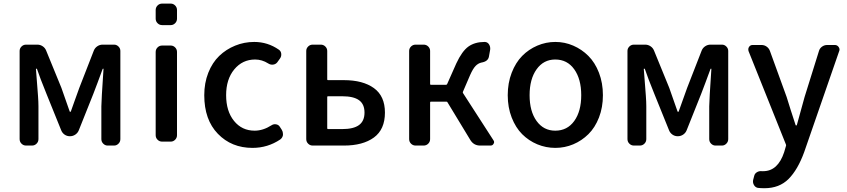

<svg xmlns="http://www.w3.org/2000/svg" viewBox="-20 -793 4616 1046"><path d="M122.1 0Q107.4 0 97.2 -10.3Q86.9 -20.5 86.9 -35.2V-515.6Q86.9 -529.3 97.2 -539.6Q107.4 -549.8 122.1 -549.8H183.6Q199.2 -549.8 212.4 -541Q225.6 -532.2 231.4 -517.6L314.5 -314.5Q356.4 -194.3 359.4 -186.5Q360.4 -183.6 362.8 -183.6Q365.2 -183.6 366.2 -186.5Q368.2 -194.3 385.7 -241.2Q403.3 -288.1 412.1 -314.5L491.2 -517.6Q497.1 -532.2 510.3 -541Q523.4 -549.8 539.1 -549.8H601.6Q615.2 -549.8 625.5 -539.6Q635.7 -529.3 635.7 -515.6V-35.2Q635.7 -20.5 625.5 -10.3Q615.2 0 601.6 0H566.4Q552.7 0 542.5 -10.3Q532.2 -20.5 532.2 -35.2V-213.9Q532.2 -243.2 543.9 -417Q543.9 -418.9 542 -418.9Q540 -418.9 539.1 -417Q530.3 -391.6 511.7 -342.8Q493.2 -293.9 488.3 -281.2L409.2 -83Q403.3 -68.4 390.1 -59.6Q377 -50.8 361.3 -50.8H360.4Q344.7 -50.8 332 -59.6Q319.3 -68.4 313.5 -83L233.4 -281.2Q197.3 -370.1 181.6 -417Q180.7 -418.9 178.2 -418.9Q175.8 -418.9 175.8 -417Q176.8 -402.3 180.7 -354Q184.6 -305.7 187 -271.5Q189.5 -237.3 189.5 -213.9V-35.2Q189.5 -20.5 179.2 -10.3Q168.9 0 154.3 0Z M863.3 -656.2Q848.6 -656.2 838.4 -666.5Q828.1 -676.8 828.1 -691.4V-738.3Q828.1 -752.9 838.4 -763.2Q848.6 -773.4 863.3 -773.4H910.2Q923.8 -773.4 934.1 -763.2Q944.3 -752.9 944.3 -738.3V-691.4Q944.3 -676.8 934.1 -666.5Q923.8 -656.2 910.2 -656.2ZM863.3 -21.5Q848.6 -21.5 838.4 -31.7Q828.1 -42 828.1 -56.6V-509.8Q828.1 -524.4 838.4 -534.7Q848.6 -544.9 863.3 -544.9H910.2Q923.8 -544.9 934.1 -534.7Q944.3 -524.4 944.3 -509.8V-56.6Q944.3 -42 934.1 -31.7Q923.8 -21.5 910.2 -21.5Z M1355.5 12.7Q1241.2 12.7 1167 -64Q1092.8 -140.6 1092.8 -274.4Q1092.8 -340.8 1114.7 -396.5Q1136.7 -452.1 1174.3 -488.3Q1211.9 -524.4 1261.2 -544.4Q1310.5 -564.5 1365.2 -564.5Q1438.5 -564.5 1499 -522.5Q1510.7 -514.6 1512.2 -500Q1513.7 -485.4 1504.9 -473.6L1490.2 -453.1Q1481.4 -442.4 1467.3 -440.9Q1453.1 -439.5 1441.4 -447.3Q1407.2 -468.8 1370.1 -468.8Q1300.8 -468.8 1256.3 -415Q1211.9 -361.3 1211.9 -274.4Q1211.9 -187.5 1254.9 -134.3Q1297.9 -81.1 1367.2 -81.1Q1413.1 -81.1 1459 -110.4Q1470.7 -118.2 1484.4 -115.7Q1498 -113.3 1504.9 -101.6L1515.6 -85Q1521.5 -75.2 1521.5 -63.5Q1521.5 -60.5 1521.5 -56.6Q1518.6 -42 1506.8 -33.2Q1438.5 12.7 1355.5 12.7Z M1683.6 0Q1668.9 0 1658.7 -10.3Q1648.4 -20.5 1648.4 -35.2V-515.6Q1648.4 -529.3 1658.7 -539.6Q1668.9 -549.8 1683.6 -549.8H1727.5Q1742.2 -549.8 1752.4 -539.6Q1762.7 -529.3 1762.7 -515.6V-360.4Q1762.7 -356.4 1766.6 -356.4H1853.5Q1957 -356.4 2017.1 -313Q2077.1 -269.5 2077.1 -179.7Q2077.1 -87.9 2017.1 -43.9Q1957 0 1853.5 0ZM1762.7 -94.7Q1762.7 -89.8 1766.6 -89.8H1844.7Q1906.2 -89.8 1936 -111.8Q1965.8 -133.8 1965.8 -179.7Q1965.8 -225.6 1936 -247.1Q1906.2 -268.6 1844.7 -268.6H1766.6Q1762.7 -268.6 1762.7 -264.6Z M2502 -293Q2500 -289.1 2502.9 -285.2L2668 -29.3Q2671.9 -24.4 2671.9 -18.6Q2671.9 -14.6 2668.9 -9.8Q2664.1 0 2652.3 0H2595.7Q2561.5 0 2543 -29.3L2418 -235.4Q2416 -239.3 2412.1 -239.3H2327.1Q2323.2 -239.3 2323.2 -234.4V-35.2Q2323.2 -20.5 2313 -10.3Q2302.7 0 2288.1 0H2244.1Q2229.5 0 2219.2 -10.3Q2209 -20.5 2209 -35.2V-515.6Q2209 -529.3 2219.2 -539.6Q2229.5 -549.8 2244.1 -549.8H2288.1Q2302.7 -549.8 2313 -539.6Q2323.2 -529.3 2323.2 -515.6V-335Q2323.2 -331.1 2327.1 -331.1H2410.2Q2414.1 -331.1 2416 -335L2465.8 -447.3Q2497.1 -514.6 2532.2 -539.6Q2567.4 -564.5 2620.1 -564.5Q2621.1 -564.5 2622.1 -564.5Q2636.7 -563.5 2644.5 -550.8Q2652.3 -538.1 2650.4 -522.5L2643.6 -484.4Q2638.7 -458 2602.5 -452.1Q2585 -448.2 2570.8 -433.6Q2556.6 -418.9 2541 -383.8Z M2746.1 -274.4Q2746.1 -340.8 2767.6 -396.5Q2789.1 -452.1 2824.7 -488.3Q2860.4 -524.4 2907.2 -544.4Q2954.1 -564.5 3005.4 -564.5Q3056.6 -564.5 3103 -544.4Q3149.4 -524.4 3185.5 -488.3Q3221.7 -452.1 3243.2 -396.5Q3264.6 -340.8 3264.6 -274.4Q3264.6 -208 3243.2 -152.8Q3221.7 -97.7 3185.5 -62Q3149.4 -26.4 3103 -6.8Q3056.6 12.7 3005.4 12.7Q2954.1 12.7 2907.2 -6.8Q2860.4 -26.4 2824.7 -62Q2789.1 -97.7 2767.6 -152.8Q2746.1 -208 2746.1 -274.4ZM3004.9 -81.1Q3070.3 -81.1 3108.4 -133.8Q3146.5 -186.5 3146.5 -274.4Q3146.5 -362.3 3108.4 -415.5Q3070.3 -468.8 3004.9 -468.8Q2941.4 -468.8 2903.3 -415.5Q2865.2 -362.3 2865.2 -274.4Q2865.2 -186.5 2903.3 -133.8Q2941.4 -81.1 3004.9 -81.1Z M3433.6 0Q3418.9 0 3408.7 -10.3Q3398.4 -20.5 3398.4 -35.2V-515.6Q3398.4 -529.3 3408.7 -539.6Q3418.9 -549.8 3433.6 -549.8H3495.1Q3510.7 -549.8 3523.9 -541Q3537.1 -532.2 3543 -517.6L3626 -314.5Q3668 -194.3 3670.9 -186.5Q3671.9 -183.6 3674.3 -183.6Q3676.8 -183.6 3677.7 -186.5Q3679.7 -194.3 3697.3 -241.2Q3714.8 -288.1 3723.6 -314.5L3802.7 -517.6Q3808.6 -532.2 3821.8 -541Q3835 -549.8 3850.6 -549.8H3913.1Q3926.8 -549.8 3937 -539.6Q3947.3 -529.3 3947.3 -515.6V-35.2Q3947.3 -20.5 3937 -10.3Q3926.8 0 3913.1 0H3877.9Q3864.3 0 3854 -10.3Q3843.8 -20.5 3843.8 -35.2V-213.9Q3843.8 -243.2 3855.5 -417Q3855.5 -418.9 3853.5 -418.9Q3851.6 -418.9 3850.6 -417Q3841.8 -391.6 3823.2 -342.8Q3804.7 -293.9 3799.8 -281.2L3720.7 -83Q3714.8 -68.4 3701.7 -59.6Q3688.5 -50.8 3672.9 -50.8H3671.9Q3656.2 -50.8 3643.6 -59.6Q3630.9 -68.4 3625 -83L3544.9 -281.2Q3508.8 -370.1 3493.2 -417Q3492.2 -418.9 3489.7 -418.9Q3487.3 -418.9 3487.3 -417Q3488.3 -402.3 3492.2 -354Q3496.1 -305.7 3498.5 -271.5Q3501 -237.3 3501 -213.9V-35.2Q3501 -20.5 3490.7 -10.3Q3480.5 0 3465.8 0Z M4528.3 -547.9Q4541 -547.9 4548.8 -537.1Q4553.7 -530.3 4553.7 -523.4Q4553.7 -518.6 4551.8 -514.6L4361.3 35.2Q4326.2 131.8 4275.9 182.1Q4225.6 232.4 4144.5 232.4Q4125 232.4 4108.4 230.5Q4094.7 227.5 4087.4 214.8Q4080.1 202.1 4083 187.5L4088.9 165Q4091.8 152.3 4104 145Q4116.2 137.7 4130.9 139.6Q4133.8 139.6 4137.7 139.6Q4217.8 139.6 4252 36.1L4261.7 2.9Q4263.7 -1 4261.7 -5.9L4057.6 -515.6Q4056.6 -519.5 4056.6 -524.4Q4056.6 -531.2 4060.5 -537.1Q4067.4 -547.9 4080.1 -547.9H4128.9Q4144.5 -547.9 4157.2 -538.6Q4169.9 -529.3 4174.8 -514.6L4265.6 -264.6Q4271.5 -245.1 4288.1 -192.4Q4304.7 -139.6 4314.5 -111.3Q4315.4 -109.4 4317.9 -109.4Q4320.3 -109.4 4321.3 -112.3L4363.3 -264.6L4441.4 -514.6Q4445.3 -529.3 4458 -538.6Q4470.7 -547.9 4486.3 -547.9Z"/></svg>

Font: Gen Jyuu GothicL Medium
Style: Regular
Weight: 500
Designer: [Source Han Sans]
Ryoko NISHIZUKA  (kana & ideographs); Paul D. Hunt (Latin, Greek & Cyrillic); Wenlong ZHANG  (bopomofo
Version: Version 1.002.20150607